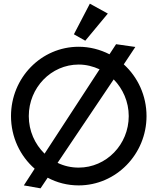

<svg xmlns="http://www.w3.org/2000/svg" viewBox="-20 -978 859 1047"><path d="M613 -737 577 -682C526 -708 469 -723 409 -723C205 -723 40 -554 40 -345C40 -230 90 -127 169 -58L110 33L201 49L240 -9C290 18 348 33 409 33C613 33 779 -137 779 -345C779 -457 731 -558 655 -627L718 -722ZM137 -345C137 -500 259 -626 409 -626C450 -626 488 -616 523 -600L223 -140C170 -192 137 -264 137 -345ZM682 -345C682 -190 560 -64 409 -64C368 -64 329 -73 294 -90L600 -545C650 -494 682 -423 682 -345ZM470 -958 383 -791 445 -756 568 -904Z"/></svg>

Font: McLaren
Style: Regular
Weight: 400
Designer: Astigmatic (AOETI)
Foundry: Astigmatic (AOETI)
Version: Version 1.000